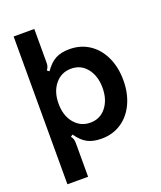

<svg xmlns="http://www.w3.org/2000/svg" viewBox="-171 -869 986 1178"><g transform="rotate(-20 321.5 -280.5)"><path d="M62 202V-763H197V-543Q197 -528 193.5 -518Q190 -508 182 -497L196 -487Q228 -534 265 -553.5Q302 -573 356 -573Q429 -573 485 -536Q541 -499 572 -432.5Q603 -366 603 -281Q603 -196 572 -129.5Q541 -63 485 -26Q429 11 356 11Q302 11 265 -8Q228 -27 196 -74L182 -65Q190 -54 193.5 -43.5Q197 -33 197 -18V202ZM467 -281Q467 -358 428 -407.5Q389 -457 325 -457Q261 -457 220.5 -408Q180 -359 180 -281Q180 -203 220.5 -154Q261 -105 325 -105Q389 -105 428 -154.5Q467 -204 467 -281Z"/></g></svg>

Font: Open Sauce Sans
Style: Bold
Weight: 700
Designer: Alfredo Marco Pradil
Foundry: Creative Sauce Fz LLC
Version: Version 1.477